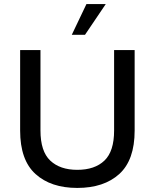

<svg xmlns="http://www.w3.org/2000/svg" viewBox="-20 -914 760 944"><path d="M360 10Q230 10 154.5 -58.5Q79 -127 79 -272V-668H179V-272Q179 -170 227 -124.5Q275 -79 360 -79Q446 -79 493.5 -124.5Q541 -170 541 -272V-668H642V-272Q642 -127 566.5 -58.5Q491 10 360 10ZM333 -743 405 -894H500L398 -743Z"/></svg>

Font: Gantari Medium
Style: Regular
Weight: 500
Designer: Anugrah Pasau
Foundry: Lafontype
Version: Version 1.000; ttfautohint (v1.8.4.7-5d5b)